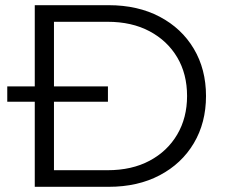

<svg xmlns="http://www.w3.org/2000/svg" viewBox="-20 -720 866 740"><path d="M114 0V-700H399Q511 -700 595.5 -655.5Q680 -611 727 -532Q774 -453 774 -350Q774 -247 727 -168Q680 -89 595.5 -44.5Q511 0 399 0ZM188 -64H395Q488 -64 556.5 -100.5Q625 -137 663 -201.5Q701 -266 701 -350Q701 -435 663 -499Q625 -563 556.5 -599.5Q488 -636 395 -636H188ZM8 -328V-387H396V-328Z"/></svg>

Font: Montserrat Thin
Style: Regular
Weight: 400
Version: Version 9.000